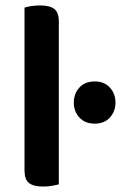

<svg xmlns="http://www.w3.org/2000/svg" viewBox="-20 -678 444 705"><path d="M196 -1Q188 1 172.5 4Q157 7 139 7Q103 7 86.5 -6Q70 -19 70 -52V-650Q78 -653 93.5 -655.5Q109 -658 127 -658Q163 -658 179.5 -645Q196 -632 196 -599ZM251 -301Q251 -334 271.5 -356.5Q292 -379 328 -379Q363 -379 383.5 -356.5Q404 -334 404 -301Q404 -269 383.5 -246.5Q363 -224 328 -224Q292 -224 271.5 -246.5Q251 -269 251 -301Z"/></svg>

Font: Baloo 2 SemiBold
Style: Regular
Weight: 600
Designer: Sarang Kulkarni and Ek Type
Foundry: Ek Type
Version: Version 1.640;hotconv 1.0.111;makeotfexe 2.5.65597; ttfautoh